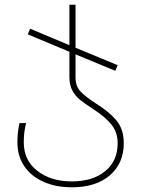

<svg xmlns="http://www.w3.org/2000/svg" viewBox="-20 -556 606 816"><path d="M54 49Q54 3 63 -33H91Q81 4 81 49Q81 125 138.5 170Q196 215 285 215Q374 215 427 171.5Q480 128 480 53Q480 5 452.5 -28Q425 -61 375 -93Q340 -116 320.5 -131.5Q301 -147 288 -170.5Q275 -194 275 -227V-336L98 -410L108 -434L275 -364V-536H301V-353L480 -279L470 -255L301 -325V-227Q301 -190 322 -167.5Q343 -145 388 -116Q444 -81 475 -44Q506 -7 506 53Q506 138 447 189Q388 240 285 240Q217 240 164.5 216.5Q112 193 83 150Q54 107 54 49Z"/></svg>

Font: Noto Sans Georgian Thin
Style: Regular
Weight: 250
Designer: Monotype Design team
Foundry: Monotype Imaging Inc.
Version: Version 1.000